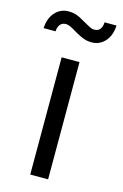

<svg xmlns="http://www.w3.org/2000/svg" viewBox="-122 -732 500 781"><g transform="rotate(15 128.0 -341.0)"><path d="M163.1 0H87.9V-493.7H163.1ZM137.2 -658.2Q155.8 -647.5 166.5 -642.1Q177.2 -636.7 186.5 -636.7Q203.1 -636.7 211.2 -647.7Q219.2 -658.7 219.7 -676.3H270Q268.1 -633.8 245.4 -608.9Q222.7 -584 189.5 -584Q172.4 -584 157.5 -588.9Q142.6 -593.8 119.1 -607.4Q100.6 -618.7 90.1 -623.8Q79.6 -628.9 69.8 -628.9Q54.2 -628.9 45.7 -617.9Q37.1 -606.9 36.6 -589.4H-13.7Q-11.7 -631.8 11.2 -656.7Q34.2 -681.6 66.9 -681.6Q84.5 -681.6 99.1 -677Q113.8 -672.4 137.2 -658.2Z"/></g></svg>

Font: Metrophobic
Style: Regular
Weight: 400
Designer: Vernon Adams
Foundry: Vernon Adams
Version: Version 3.200; ttfautohint (v1.8.4.7-5d5b);gftools[0.9.23]